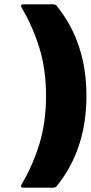

<svg xmlns="http://www.w3.org/2000/svg" viewBox="-20 -777 418 884"><path d="M79 73Q133 -19 162.5 -118Q192 -217 192 -335Q192 -454 162.5 -552.5Q133 -651 79 -743Q77 -749 77 -750Q77 -757 87 -757H226Q235 -757 241 -750Q378 -581 378 -336Q378 -89 241 80Q235 87 226 87H87Q80 87 77.5 83Q75 79 79 73Z"/></svg>

Font: Barlow GEO ExtraBold
Style: Regular
Weight: 800
Designer: Jeremy Tribby
Foundry: Tribby Type
Version: Version 1.408